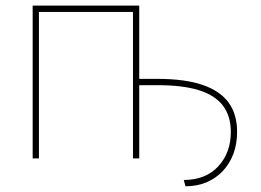

<svg xmlns="http://www.w3.org/2000/svg" viewBox="-20 -566 931 686"><path d="M642.6 99.6 636.7 77.1Q715.3 76.7 760 28.1Q804.7 -20.5 804.7 -94.7Q804.7 -151.4 776.6 -188.5Q748.5 -225.6 690.7 -243.7Q632.8 -261.7 543 -261.7H469.7V-284.2H543Q640.6 -284.2 703.6 -262.7Q766.6 -241.2 797.1 -199Q827.6 -156.7 827.1 -93.8Q827.1 -52.2 814 -16.8Q800.8 18.6 776.4 44.7Q752 70.8 718 85.2Q684.1 99.6 642.6 99.6ZM477.5 -545.9V0H455.1V-523.4H119.1V0H96.7V-545.9Z"/></svg>

Font: Inter Thin
Style: Regular
Weight: 250
Designer: Rasmus Andersson
Foundry: rsms
Version: Version 4.001;git-66647c0bb